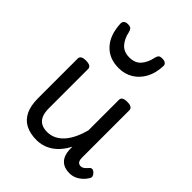

<svg xmlns="http://www.w3.org/2000/svg" viewBox="-236 -969 1119 1119"><g transform="rotate(45 323.0 -410.0)"><path d="M260 17Q207 17 170 -2Q133 -21 113.5 -60.5Q94 -100 94 -161V-489Q94 -502 104.5 -508.5Q115 -515 136 -515Q158 -515 169 -508.5Q180 -502 180 -489V-163Q180 -129 190 -106Q200 -83 220 -71.5Q240 -60 271 -60Q301 -60 326.5 -73Q352 -86 372.5 -109.5Q393 -133 408.5 -166Q424 -199 434 -237V-489Q434 -502 444.5 -508.5Q455 -515 477 -515Q498 -515 509 -508.5Q520 -502 520 -489V-99Q520 -84 523.5 -74.5Q527 -65 534 -61Q541 -57 550 -57Q558 -57 565.5 -61Q573 -65 580.5 -72.5Q588 -80 595 -88Q602 -95 611.5 -93.5Q621 -92 630 -82Q637 -75 640 -65.5Q643 -56 637 -47Q626 -28 610 -13.5Q594 1 574.5 9.5Q555 18 533 18Q509 18 491.5 11.5Q474 5 462 -7.5Q450 -20 443.5 -37.5Q437 -55 436 -76L435 -104Q420 -74 400.5 -51Q381 -28 358.5 -13Q336 2 311 9.5Q286 17 260 17ZM302 -618Q223 -618 176.5 -668.5Q130 -719 126 -809Q125 -821 133 -829.5Q141 -838 160 -838Q179 -838 186 -830Q193 -822 196 -809Q205 -764 230.5 -735Q256 -706 302 -706Q349 -706 374 -735Q399 -764 408 -809Q411 -823 417.5 -830.5Q424 -838 443 -838Q462 -838 471 -829.5Q480 -821 478 -809Q476 -752 453 -709Q430 -666 391 -642Q352 -618 302 -618Z"/></g></svg>

Font: Playwrite GB J
Style: Regular
Weight: 400
Designer: Veronika Burian, José Scaglione
Foundry: TypeTogether
Version: Version 1.002